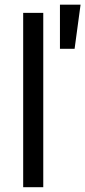

<svg xmlns="http://www.w3.org/2000/svg" viewBox="-20 -781 356 801"><path d="M160.5 0H76.7V-727.3H160.5ZM230.1 -761.4H316.1L291.2 -577.4H230.1Z"/></svg>

Font: Fast_Sans-Dotted
Style: Regular
Weight: 400
Version: Version 3.018